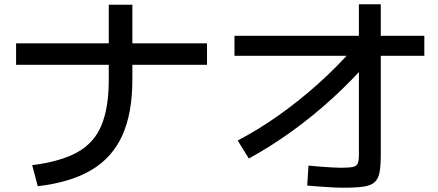

<svg xmlns="http://www.w3.org/2000/svg" viewBox="-20 -835 2040 895"><path d="M130 -65Q263 -82 341 -125.5Q419 -169 453 -251Q487 -333 487 -463V-813H597V-463Q597 -308 550.5 -204.5Q504 -101 407 -43Q310 15 156 33ZM55 -533V-633H945V-533Z M1088 -180Q1184 -230 1280 -298Q1376 -366 1465 -446Q1554 -526 1628 -611L1703 -555Q1623 -462 1531 -378Q1439 -294 1340.5 -223Q1242 -152 1140 -96ZM1580 40Q1556 40 1529.5 38.5Q1503 37 1474 35Q1445 33 1412 30L1418 -63Q1447 -60 1475.5 -58Q1504 -56 1528 -54.5Q1552 -53 1570 -53Q1608 -53 1625.5 -57Q1643 -61 1648 -74Q1653 -87 1653 -115V-815H1755V-115Q1755 -64 1749.5 -33Q1744 -2 1726.5 14Q1709 30 1674 35Q1639 40 1580 40ZM1073 -575V-668H1958V-575Z"/></svg>

Font: M PLUS 1 Code Medium
Style: Regular
Weight: 500
Designer: Coji Morishita
Foundry: UNDERFOREST DESIGN
Version: Version 1.002